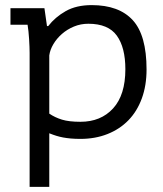

<svg xmlns="http://www.w3.org/2000/svg" viewBox="-20 -532 640 752"><path d="M96 -325Q96 -334 95.5 -348.5Q95 -363 94 -378.5Q93 -394 91.5 -409Q90 -424 88 -435H21V-500H154L164 -430H169Q196 -465 237.5 -488.5Q279 -512 339 -512Q446 -512 500 -453Q554 -394 554 -260Q554 -197 535.5 -146.5Q517 -96 483 -61Q449 -26 401 -7Q353 12 295 12Q274 12 257.5 10.5Q241 9 227.5 6.5Q214 4 201 0Q188 -4 173 -10V200H96ZM326 -439Q296 -439 269.5 -428Q243 -417 222.5 -399Q202 -381 189 -359Q176 -337 173 -315V-87Q195 -72 222.5 -63.5Q250 -55 295 -55Q375 -55 423 -107.5Q471 -160 471 -261Q471 -346 437.5 -392.5Q404 -439 326 -439Z"/></svg>

Font: PT Mono
Style: Regular
Weight: 400
Monospace: yes
Designer: A.Korolkova, I.Chaeva
Foundry: ParaType Ltd
Version: Version 1.001W OFL